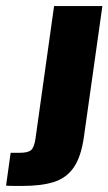

<svg xmlns="http://www.w3.org/2000/svg" viewBox="-57 -611 357 632"><path d="M17 1Q9 1 -10 1Q-29 1 -37 0L-22 -108H7Q36 -108 46 -117.5Q56 -127 60 -156L121 -591H280L219 -159Q210 -96 186.5 -61Q163 -26 122 -12.5Q81 1 17 1Z"/></svg>

Font: Alumni Sans Thin Black
Style: Italic
Weight: 900
Italic angle: -8°
Version: Version 1.016